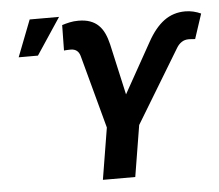

<svg xmlns="http://www.w3.org/2000/svg" viewBox="-53 -821 1007 881"><g transform="rotate(-5 450.5 -381.0)"><path d="M261.4 -723.7Q277.7 -729 296.5 -733.1Q315.3 -737.2 337 -737.2Q368.3 -737.2 390.8 -729Q413.4 -720.9 429.3 -705.4Q445.3 -690 455.8 -667.4Q466.3 -644.9 473 -616.1L525.6 -381.4L654.1 -611.2Q689.3 -675.1 731.5 -706.1Q773.8 -737.2 829.2 -737.2Q848.4 -737.2 866.8 -732.8Q885.3 -728.3 901.3 -720.9L863.6 -606.5Q862.6 -606.5 859 -606.9Q855.5 -607.2 851 -607.4Q846.6 -607.6 842 -608Q837.4 -608.3 833.8 -608.3Q815.3 -608.3 801.5 -599.1Q787.6 -589.8 778.4 -574.6L573.5 -236.2L534.8 0H385.7L424.7 -237.6L333.8 -574.6Q324.6 -608.3 290.1 -608.3Q288.4 -608.3 283.7 -608.1Q279.1 -608 274.1 -607.8Q269.2 -607.6 264.9 -607.2Q260.7 -606.9 259.6 -606.5ZM115.1 -762.4H250.4L138.5 -593.8H49.7Z"/></g></svg>

Font: Inter P
Style: Bold Italic
Weight: 700
Italic angle: 9.39999°
Designer: Rasmus Andersson
Foundry: rsms
Version: Version 3.018;git-588b23468